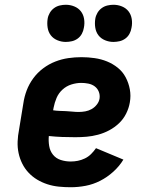

<svg xmlns="http://www.w3.org/2000/svg" viewBox="-20 -778 640 806"><path d="M277 8Q252 8 227 5.5Q202 3 179 -4.5Q156 -12 136 -24Q116 -36 100 -53Q84 -70 73.5 -91Q63 -112 58 -135.5Q53 -159 54 -184Q55 -209 60 -234L78 -344Q82 -372 92 -398.5Q102 -425 119.5 -449Q137 -473 161 -491Q185 -509 212 -519.5Q239 -530 266.5 -534Q294 -538 322 -538Q350 -538 377.5 -534Q405 -530 429.5 -520Q454 -510 474.5 -493.5Q495 -477 507.5 -453.5Q520 -430 525 -403Q530 -376 525 -348Q521 -324 509.5 -301Q498 -278 479.5 -260.5Q461 -243 438.5 -231Q416 -219 391.5 -212.5Q367 -206 343.5 -204Q320 -202 296 -202Q268 -202 240.5 -203Q213 -204 185 -207Q183 -186 186.5 -165Q190 -144 202.5 -128.5Q215 -113 235 -106.5Q255 -100 277 -100Q292 -100 307 -103Q322 -106 336.5 -113Q351 -120 362.5 -131.5Q374 -143 383 -156L498 -108Q481 -80 455.5 -57Q430 -34 400.5 -19Q371 -4 339.5 2Q308 8 277 8ZM310 -308Q324 -308 338 -310.5Q352 -313 364.5 -320Q377 -327 386.5 -339Q396 -351 398 -365Q400 -380 394.5 -393.5Q389 -407 377.5 -415.5Q366 -424 351 -427Q336 -430 321 -430Q301 -430 280 -423.5Q259 -417 242.5 -402Q226 -387 217.5 -367Q209 -347 205 -326L203 -315Q216 -313 229.5 -312.5Q243 -312 256.5 -311.5Q270 -311 283.5 -309.5Q297 -308 310 -308ZM456 -602Q438 -602 421 -609Q404 -616 393.5 -629.5Q383 -643 380 -661.5Q377 -680 380 -699Q382 -712 389 -724Q396 -736 407 -744Q418 -752 431 -755Q444 -758 456 -758Q475 -758 492 -751Q509 -744 519.5 -730.5Q530 -717 533 -698.5Q536 -680 532 -661Q530 -648 523.5 -636Q517 -624 506 -616Q495 -608 482 -605Q469 -602 456 -602ZM256 -602Q238 -602 221 -609Q204 -616 193.5 -629.5Q183 -643 180 -661.5Q177 -680 180 -699Q182 -712 189 -724Q196 -736 207 -744Q218 -752 231 -755Q244 -758 256 -758Q275 -758 292 -751Q309 -744 319.5 -730.5Q330 -717 333 -698.5Q336 -680 332 -661Q330 -648 323.5 -636Q317 -624 306 -616Q295 -608 282 -605Q269 -602 256 -602Z"/></svg>

Font: Iosevka Curly Slab XBdEx
Style: Italic
Weight: 800
Width: 7
Italic angle: -9°
Monospace: yes
Designer: Belleve Invis
Foundry: Belleve Invis
Version: Version 11.1.0; ttfautohint (v1.8.3)